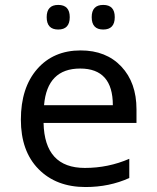

<svg xmlns="http://www.w3.org/2000/svg" viewBox="-20 -751 640 781"><path d="M535.2 -251H157.2Q161.1 -67.9 325.2 -67.9Q420.4 -67.9 505.9 -105V-26.9Q424.8 9.8 328.1 9.8Q208.5 9.8 136.7 -63.2Q64.9 -136.2 64.9 -264.2Q64.9 -394 131.1 -470Q197.3 -545.9 308.1 -545.9Q411.6 -545.9 473.4 -480.5Q535.2 -415 535.2 -306.2ZM159.2 -323.2H439Q439 -472.2 306.2 -472.2Q171.9 -472.2 159.2 -323.2ZM216.8 -731Q263.7 -731 263.7 -681.2Q263.7 -630.9 216.8 -630.9Q169.9 -630.9 169.9 -681.2Q169.9 -731 216.8 -731ZM399.9 -731Q446.8 -731 446.8 -681.2Q446.8 -630.9 399.9 -630.9Q353 -630.9 353 -681.2Q353 -731 399.9 -731Z"/></svg>

Font: Apple Sans Adjectives
Style: Regular
Weight: 400
Monospace: yes
Foundry: Apple Sans Adjectives
Version: Version 0.01